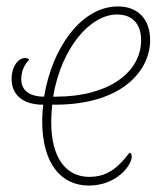

<svg xmlns="http://www.w3.org/2000/svg" viewBox="-20 -566 509 596"><path d="M256 10C342 10 389 -53 389 -80C389 -87 386 -92 382 -92C345 -43 311 -17 257 -17C184 -17 139 -77 139 -187C139 -201 140 -220 142 -241H150C362 -241 446 -349 446 -441C446 -506 409 -546 346 -546C232 -546 141 -416 117 -266C71 -266 46 -286 46 -320C46 -343 54 -364 71 -381C68 -384 64 -386 58 -386C36 -386 16 -359 16 -321C16 -273 49 -241 114 -241C112 -221 111 -206 111 -190C111 -59 169 10 256 10ZM155 -266H145C170 -417 260 -521 343 -521C389 -521 418 -494 418 -441C418 -341 316 -266 155 -266Z"/></svg>

Font: Noto Serif SemiCondensed Thin
Style: Italic
Weight: 100
Width: 4
Italic angle: -12°
Designer: Monotype Design Team
Foundry: Monotype Imaging Inc.
Version: Version 2.013